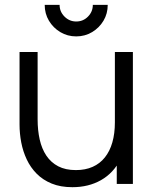

<svg xmlns="http://www.w3.org/2000/svg" viewBox="-20 -753 634 786"><path d="M276.3 13.3Q227.8 13.3 191.7 -1.5Q155.5 -16.3 130.2 -41.8Q105 -67.3 89.5 -100.2Q74 -133.2 67 -169.8Q60 -206.5 60 -243V-540H134V-264.3Q134 -219.8 142.5 -181.9Q151 -144 169.8 -115.8Q188.7 -87.7 218.4 -72.2Q248.2 -56.7 290.7 -56.7Q329.5 -56.7 359.3 -70Q389.2 -83.3 409.3 -108.6Q429.5 -133.8 439.9 -170.1Q450.3 -206.3 450.3 -252L502.3 -240.3Q502.3 -157.3 473.3 -100.8Q444.3 -44.3 393.4 -15.5Q342.5 13.3 276.3 13.3ZM524 0H458V-133H450.3V-540H524ZM292 -604Q256.3 -604 227 -621.5Q197.7 -639 180.3 -668.2Q163 -697.3 163 -733H224Q224 -705.2 244.1 -685.1Q264.2 -665 292 -665Q320.5 -665 340.2 -685.1Q360 -705.2 360 -733H421Q421 -697.3 403.7 -668.2Q386.3 -639 357 -621.5Q327.7 -604 292 -604Z"/></svg>

Font: Manrope Variable Light
Style: Regular
Weight: 200
Designer: Mikhail Sharanda
Foundry: Mikhail Sharanda
Version: Version 4.505